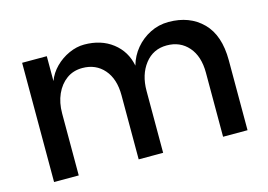

<svg xmlns="http://www.w3.org/2000/svg" viewBox="-79 -707 1197 857"><g transform="rotate(-15 519.5 -279.0)"><path d="M75 0V-551H189V-436Q202 -471 229.5 -498.5Q257 -526 292.5 -542Q328 -558 363 -558Q441 -558 494 -517Q547 -476 560 -408Q572 -451 600 -484.5Q628 -518 667.5 -538Q707 -558 753 -558Q850 -558 909.5 -498.5Q969 -439 969 -323V0H856V-296Q856 -372 818 -415.5Q780 -459 718 -459Q655 -459 617 -410Q579 -361 579 -286V0H466V-296Q466 -372 428 -415.5Q390 -459 328 -459Q286 -459 255 -436.5Q224 -414 206.5 -375Q189 -336 189 -286V0Z"/></g></svg>

Font: Parkinsans Medium
Style: Regular
Weight: 500
Designer: Red Stone, Indian Type Foundry
Foundry: Indian Type Foundry
Version: Version 1.000